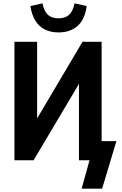

<svg xmlns="http://www.w3.org/2000/svg" viewBox="-20 -954 728 1143"><path d="M466 169 513 0H450V-487L467 -483L180 0H66V-705H201V-218L185 -222L471 -705H585V-114H673L588 169ZM328 -761Q283 -761 248 -778Q213 -795 191 -830Q169 -865 161 -918L233 -934Q242 -888 264.5 -866.5Q287 -845 328 -845Q369 -845 391.5 -866Q414 -887 424 -934L496 -918Q486 -839 442.5 -800Q399 -761 328 -761Z"/></svg>

Font: Nunito Sans 10pt Condensed ExtraBold
Style: Regular
Weight: 800
Width: 3
Designer: Vernon Adams
Foundry: Vernon Adams
Version: Version 3.101;gftools[0.9.27]